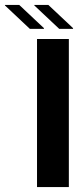

<svg xmlns="http://www.w3.org/2000/svg" viewBox="-107 -758 342 778"><path d="M43 0V-600H172V0ZM14 -641 -87 -736V-738H-29L71 -644V-641ZM32 -736V-738H89L189 -644V-641H133Z"/></svg>

Font: Big Shoulders Display ExtraBold
Style: Regular
Weight: 800
Designer: Patric King
Foundry: XO Type Co
Version: Version 1.000; ttfautohint (v1.8.2)